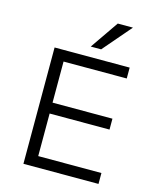

<svg xmlns="http://www.w3.org/2000/svg" viewBox="-134 -1030 929 1124"><g transform="rotate(15 330.0 -468.0)"><path d="M117 0V-705H572V-639H189V-390H552V-324H189V-66H572V0ZM320 -765 438 -936H530L383 -765Z"/></g></svg>

Font: Nunito Sans 6pt Light
Style: Regular
Weight: 300
Version: Version 3.101;gftools[0.9.27]